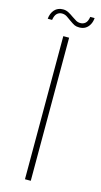

<svg xmlns="http://www.w3.org/2000/svg" viewBox="-111 -730 402 766"><g transform="rotate(15 90.0 -347.0)"><path d="M78 0V-591H102V0ZM130 -641Q118 -641 110.5 -644.5Q103 -648 89 -658Q82 -663 72 -670Q62 -677 50 -677Q38 -677 29.5 -669Q21 -661 18 -642H0Q2 -665 15 -679.5Q28 -694 50 -694Q62 -694 72.5 -688.5Q83 -683 94 -675Q104 -668 112 -663.5Q120 -659 130 -659Q142 -659 150.5 -666.5Q159 -674 162 -693H180Q179 -678 172.5 -666Q166 -654 155.5 -647.5Q145 -641 130 -641Z"/></g></svg>

Font: Alumni Sans SC Thin
Style: Regular
Weight: 100
Designer: Robert E. Leuschke
Foundry: Robert E. Leuschke
Version: Version 1.018